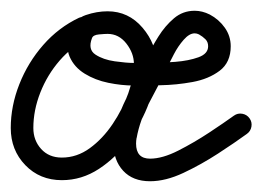

<svg xmlns="http://www.w3.org/2000/svg" viewBox="-31 -309 488 357"><path d="M116 -276Q123 -279 131.5 -276Q140 -273 143 -265Q147 -257 144 -249Q141 -241 133 -237Q103 -223 80 -196.5Q57 -170 44 -137Q31 -104 31 -71Q31 -48 45.5 -32Q60 -16 84 -16Q112 -16 136 -33.5Q160 -51 178.5 -78.5Q197 -106 207.5 -135.5Q218 -165 218 -190Q218 -210 204 -228Q190 -246 169 -246Q164 -246 153 -245Q142 -244 140 -238Q132 -217 146.5 -207.5Q161 -198 182.5 -195Q204 -192 217 -192Q217 -192 217 -192Q217 -192 217 -192Q217 -192 217 -192Q225 -192 247.5 -192Q270 -192 295 -194Q320 -196 338 -202.5Q356 -209 356 -223Q356 -231 351 -236Q346 -241 339 -245Q335 -247 331 -247Q321 -247 310.5 -235Q300 -223 292.5 -208.5Q285 -194 281 -186Q266 -154 247.5 -120Q229 -86 223 -52Q223 -52 223 -53Q223 -53 223 -53Q222 -47 222 -42Q222 -14 248 -14Q271 -14 300.5 -29Q330 -44 358 -62.5Q386 -81 404 -94Q411 -99 419.5 -97.5Q428 -96 433 -89Q438 -82 436.5 -73.5Q435 -65 428 -60Q406 -44 374.5 -23.5Q343 -3 310 12.5Q277 28 248 28Q216 28 198 8.5Q180 -11 180 -42Q180 -51 181 -60Q181 -60 181 -60Q181 -60 181 -60Q188 -97 207.5 -133Q227 -169 243 -204Q251 -221 263.5 -241Q276 -261 292.5 -275Q309 -289 331 -289Q345 -289 359 -282Q376 -273 387 -257.5Q398 -242 398 -223Q398 -193 377.5 -177.5Q357 -162 327 -156.5Q297 -151 267 -150.5Q237 -150 217 -150Q217 -150 217 -150Q217 -150 217 -150Q217 -150 217 -150Q195 -150 170.5 -155Q146 -160 126.5 -172Q107 -184 98.5 -203.5Q90 -223 100 -252Q108 -274 128.5 -281Q149 -288 169 -288Q208 -288 234 -257.5Q260 -227 260 -190Q260 -156 246.5 -119Q233 -82 209 -49Q185 -16 153 5Q121 26 84 26Q43 26 16 -2Q-11 -30 -11 -71Q-11 -112 5 -152.5Q21 -193 49.5 -225.5Q78 -258 116 -276Q116 -276 116 -276Q116 -276 116 -276Z"/></svg>

Font: FRB American Cursive Medium
Style: Italic
Weight: 500
Italic angle: -25°
Version: Version 2.0;Modular Font Editor K font №1